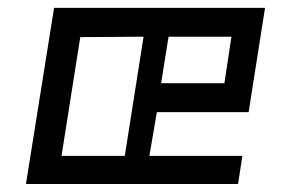

<svg xmlns="http://www.w3.org/2000/svg" viewBox="-20 -460 729 480"><path d="M44.9 0 115.2 -440.4H642.6L601.6 -179.7H372.1L353.5 -70.3H585.9L575.2 0ZM541 -252 558.6 -368.2H401.4L382.8 -252ZM292 -70.3 338.9 -368.2 180.7 -367.2 133.8 -70.3Z"/></svg>

Font: Geo
Style: Oblique
Weight: 500
Italic angle: -11°
Version: Version 001.2